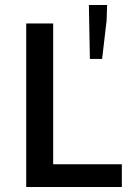

<svg xmlns="http://www.w3.org/2000/svg" viewBox="-20 -749 538 769"><path d="M336 -729 340 -513H389L407 -667L409 -729ZM85 -655V0H468V-91H193V-655Z"/></svg>

Font: Cambridge Sans Medium
Style: Regular
Weight: 500
Version: Version 2.020;PS 002.020;hotconv 1.0.88;makeotf.lib2.5.64775